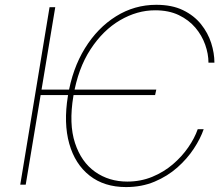

<svg xmlns="http://www.w3.org/2000/svg" viewBox="-20 -757 918 787"><path d="M620.6 -389.6 615.7 -367.2H130.4L136.2 -389.6ZM858.9 -500H834.5Q834.5 -536.1 821 -574Q807.6 -611.8 780.8 -643.6Q753.9 -675.3 712.9 -695.1Q671.9 -714.8 615.7 -714.8Q542 -714.8 472.2 -674.1Q402.3 -633.3 351.1 -554.9Q299.8 -476.6 280.8 -363.3Q261.7 -249 287.4 -170.9Q313 -92.8 369.9 -52.7Q426.8 -12.7 501.5 -12.7Q556.6 -12.7 604 -32.2Q651.4 -51.8 688.5 -83.5Q725.6 -115.2 751.7 -153.1Q777.8 -190.9 790.5 -227.5H814.9Q801.8 -189 774.4 -147.5Q747.1 -106 706.8 -70.3Q666.5 -34.7 613.8 -12.5Q561 9.8 496.6 9.8Q407.2 9.8 347.4 -37.1Q287.6 -84 263.9 -168Q240.2 -252 258.3 -363.3Q276.4 -475.1 328.1 -559.1Q379.9 -643.1 455.6 -690.2Q531.2 -737.3 620.6 -737.3Q685.1 -737.3 730.2 -715.3Q775.4 -693.4 804 -657.7Q832.5 -622.1 845.7 -580.6Q858.9 -539.1 858.9 -500ZM206.5 -727.5 85.4 0H63L183.1 -727.5Z"/></svg>

Font: Inter 17pt Thin
Style: Italic
Weight: 250
Italic angle: -9.3988°
Version: Version 4.001;git-66647c0bb